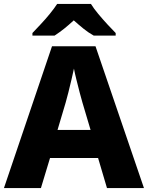

<svg xmlns="http://www.w3.org/2000/svg" viewBox="-20 -951 748 971"><path d="M521 0 476 -152H233L187 0H0L243 -717H463L708 0ZM397 -432Q392 -448 383.5 -481Q375 -514 366.5 -548Q358 -582 354 -604Q349 -581 341.5 -548.5Q334 -516 326 -484.5Q318 -453 312 -432L271 -294H438ZM440 -931Q454 -908 477 -880.5Q500 -853 523.5 -827.5Q547 -802 565 -784V-771H454Q427 -786 403.5 -805Q380 -824 353 -848Q327 -824 304.5 -806Q282 -788 256 -771H144V-784Q162 -803 186 -828.5Q210 -854 232 -881Q254 -908 269 -931Z"/></svg>

Font: Noto Sans Cherokee ExtraBold
Style: Regular
Weight: 800
Designer: Monotype Design Team
Foundry: Monotype Imaging Inc.
Version: Version 2.001; ttfautohint (v1.8.4.7-5d5b)